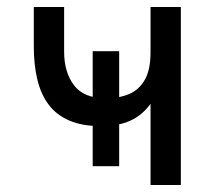

<svg xmlns="http://www.w3.org/2000/svg" viewBox="-20 -531 622 551"><path d="M246 -54V-384H322V-54ZM412 0V-233Q388 -200 353.5 -184.5Q319 -169 270 -169Q216.5 -169 179.5 -184.8Q142.5 -200.5 120 -230.2Q97.5 -260 87.2 -302.5Q77 -345 77 -398V-511H164V-383Q164 -324 192.2 -286.5Q220.5 -249 284 -249Q322.5 -249 351.2 -261.5Q380 -274 396 -302.8Q412 -331.5 412 -381V-511H499V0Z"/></svg>

Font: Undotted
Style: Regular
Weight: 400
Designer: Delve Withrington, Dave Bailey, Thomas Jockin
Foundry: Delve Fonts LLC
Version: Version 4.000